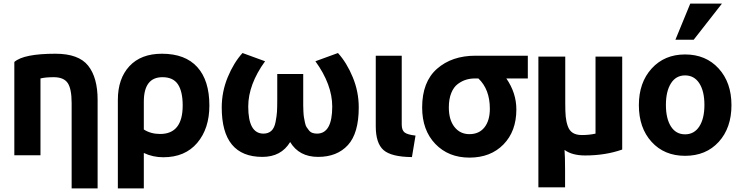

<svg xmlns="http://www.w3.org/2000/svg" viewBox="-20 -850 4146 1072"><path d="M60 17V-504Q112 -550 290 -550Q419 -550 472 -483.5Q525 -417 525 -293V202H380V-274Q380 -354 358 -386.5Q336 -419 280 -419Q234 -419 206 -412V17Z M892 28Q833 28 783 4V202H638V-292Q638 -411 702.5 -480.5Q767 -550 884 -550Q1014 -550 1081.5 -475.5Q1149 -401 1149 -261Q1149 -132 1081 -52Q1013 28 892 28ZM783 -282V-127Q822 -102 874 -102Q1000 -102 1000 -261Q1000 -339 973.5 -379Q947 -419 887 -419Q783 -419 783 -282Z M1528 -437H1673V-296Q1673 -272 1673 -261.5Q1673 -251 1674 -228.5Q1675 -206 1677 -195Q1679 -184 1682.5 -166.5Q1686 -149 1691.5 -140.5Q1697 -132 1705 -122Q1713 -112 1724.5 -108Q1736 -104 1750 -104Q1835 -104 1835 -255Q1835 -378 1741 -508L1867 -554Q1916 -500 1949.5 -419Q1983 -338 1983 -250Q1983 -106 1922.5 -40Q1862 26 1756 26Q1650 26 1600 -57Q1550 26 1445 26Q1218 26 1218 -250Q1218 -338 1251.5 -419Q1285 -500 1334 -554L1460 -508Q1366 -378 1366 -255Q1366 -104 1451 -104Q1478 -104 1495 -119.5Q1512 -135 1518.5 -168.5Q1525 -202 1526.5 -226Q1528 -250 1528 -296Z M2300 -93 2280 27Q2165 26 2121.5 -12Q2078 -50 2078 -145V-173V-539H2223V-155Q2223 -123 2239 -110.5Q2255 -98 2300 -93Z M2863 -239Q2863 -117 2791 -43.5Q2719 30 2601 30Q2484 30 2410.5 -46.5Q2337 -123 2337 -250Q2337 -393 2420 -466Q2503 -539 2635 -539H2927V-412H2807Q2863 -331 2863 -239ZM2715 -243Q2715 -351 2651 -412H2632Q2606 -412 2582.5 -405Q2559 -398 2536 -381Q2513 -364 2499.5 -330.5Q2486 -297 2486 -250Q2486 -181 2517.5 -141Q2549 -101 2601 -101Q2655 -101 2685 -139Q2715 -177 2715 -243Z M3247 18Q3174 18 3132 -13Q3135 24 3135 99V196H2986V-534H3136V-272Q3136 -227 3138.5 -199.5Q3141 -172 3150 -146Q3159 -120 3178.5 -108Q3198 -96 3229 -96Q3270 -96 3305 -104V-534H3454V-15Q3360 18 3247 18Z M4064 -263Q4064 -136 3993 -58Q3922 20 3805 20Q3689 20 3618 -58Q3547 -136 3547 -263Q3547 -389 3618.5 -467.5Q3690 -546 3805 -546Q3921 -546 3992.5 -467.5Q4064 -389 4064 -263ZM3913 -264Q3913 -341 3884.5 -385Q3856 -429 3805 -429Q3754 -429 3726 -384.5Q3698 -340 3698 -264Q3698 -188 3726 -144Q3754 -100 3805 -100Q3856 -100 3884.5 -144Q3913 -188 3913 -264ZM3853 -628H3751L3834 -830H4011Z"/></svg>

Font: Repo
Style: Bold
Weight: 700
Designer: Stefan Peev
Foundry: Context Ltd
Version: Version 001.000